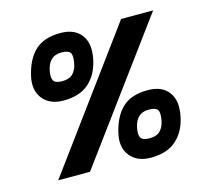

<svg xmlns="http://www.w3.org/2000/svg" viewBox="-98 -765 952 886"><g transform="rotate(-15 378.5 -322.0)"><path d="M197 -349Q132 -349 99 -390Q66 -431 80 -495Q97 -572 139.5 -613Q182 -654 262 -654Q330 -654 361.5 -611.5Q393 -569 377 -495Q363 -428 319 -388.5Q275 -349 197 -349ZM77 0 550 -644H703L229 0ZM215 -437Q247 -437 264 -453.5Q281 -470 287 -498Q295 -536 286.5 -551Q278 -566 243 -566Q183 -566 170 -498Q164 -467 172.5 -452Q181 -437 215 -437ZM518 10Q453 10 420 -31Q387 -72 401 -136Q418 -213 460.5 -254Q503 -295 583 -295Q651 -295 682.5 -252.5Q714 -210 698 -136Q684 -69 640 -29.5Q596 10 518 10ZM536 -78Q568 -78 585 -94.5Q602 -111 608 -139Q616 -177 607.5 -192Q599 -207 564 -207Q504 -207 491 -139Q485 -108 493.5 -93Q502 -78 536 -78Z"/></g></svg>

Font: Kanit SemiBold
Style: Italic
Weight: 600
Italic angle: -12°
Designer: Katatrad Team
Foundry: CadsonDemak
Version: Version 2.000; ttfautohint (v1.8.3)